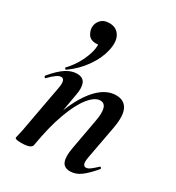

<svg xmlns="http://www.w3.org/2000/svg" viewBox="-165 -771 806 880"><g transform="rotate(30 237.5 -330.5)"><path d="M92 -386Q88 -383 84.5 -388Q81 -393 85 -395Q114 -426 131.5 -459.5Q149 -493 156 -521Q164 -555 158 -569Q152 -583 152 -584L185 -602Q186 -580 177.5 -569Q169 -558 149 -558Q118 -558 105.5 -580Q93 -602 97 -624Q101 -643 115.5 -656.5Q130 -670 157 -670Q194 -670 211.5 -641Q229 -612 217 -561Q207 -516 174.5 -469Q142 -422 92 -386ZM339 9Q306 9 296.5 -16Q287 -41 296 -89L325 -248Q343 -342 298 -342Q270 -342 239 -304Q208 -266 181 -192.5Q154 -119 136 -12L118 -13Q138 -132 172.5 -218.5Q207 -305 252.5 -352Q298 -399 349 -399Q391 -399 408 -367Q425 -335 413 -267L380 -89Q375 -61 379.5 -51.5Q384 -42 393 -42Q404 -42 417 -52Q430 -62 446 -77Q449 -81 453 -77Q457 -73 454 -69Q423 -32 396 -11.5Q369 9 339 9ZM80 8Q61 8 54 5.5Q47 3 47 0Q47 -4 52.5 -26Q58 -48 62 -74L103 -297Q112 -346 88 -346Q78 -346 63.5 -336Q49 -326 30 -306Q27 -302 23 -306.5Q19 -311 22 -315Q58 -358 87 -376.5Q116 -395 144 -395Q176 -395 186 -372.5Q196 -350 188 -309L136 -12Q131 8 80 8Z"/></g></svg>

Font: Cormorant Light
Style: Bold Italic
Weight: 700
Italic angle: -10°
Version: Version 4.000